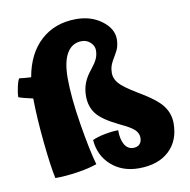

<svg xmlns="http://www.w3.org/2000/svg" viewBox="-84 -810 930 939"><g transform="rotate(-10 380.5 -341.0)"><path d="M736 -143Q736 -56 681.5 -5.5Q627 45 531 45Q449 45 394.5 -3.5Q340 -52 334 -130Q357 -141 395 -148.5Q433 -156 463 -156Q463 -110 478.5 -84Q494 -58 522 -58Q542 -58 553 -69.5Q564 -81 564 -101Q564 -122 547.5 -139.5Q531 -157 475 -183Q392 -223 364.5 -259.5Q337 -296 337 -347Q337 -382 348.5 -412Q360 -442 385 -472Q406 -498 415 -517.5Q424 -537 424 -560Q424 -582 406 -599Q388 -616 363 -616Q315 -616 289.5 -573.5Q264 -531 264 -449Q264 -355 286 -219.5Q308 -84 329 -11Q290 3 231.5 12Q173 21 120 21Q107 -37 94.5 -160.5Q82 -284 81 -381Q53 -387 36.5 -391.5Q20 -396 10 -400Q10 -420 17 -451.5Q24 -483 31 -490Q43 -488 58 -487Q73 -486 89 -485Q109 -600 179 -663.5Q249 -727 355 -727Q429 -727 481.5 -687.5Q534 -648 534 -596Q534 -576 529 -558.5Q524 -541 512 -522Q492 -489 486.5 -472.5Q481 -456 481 -436Q481 -409 501.5 -385Q522 -361 590 -320Q679 -268 707.5 -229Q736 -190 736 -143Z"/></g></svg>

Font: Atma
Style: Bold
Weight: 700
Designer: Gregori Vincens, Jeremie Hornus, Riccardo Olocco, Yoann Minet.
Foundry: black foundry
Version: Version 1.102;PS 1.100;hotconv 1.0.86;makeotf.lib2.5.63406